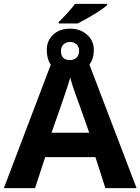

<svg xmlns="http://www.w3.org/2000/svg" viewBox="-20 -978 730 998"><path d="M296.9 -712.9Q296.9 -668 338.9 -666H348.1Q366.7 -667 378.9 -679.4Q391.1 -691.9 391.1 -713.4Q391.1 -734.9 377.9 -747.3Q364.7 -759.8 344.2 -759.8Q323.7 -759.8 310.3 -747.3Q296.9 -734.9 296.9 -712.9ZM285.2 -856V-863.8Q307.6 -884.3 333.5 -913.6Q359.4 -942.9 370.1 -958H537.1V-952.1Q525.9 -939.5 481.2 -911.1Q436.5 -882.8 383.8 -856ZM443.8 -288.1 394 -429.2Q352.1 -541.5 345.2 -575.2Q335.9 -540.5 302.7 -444.8L248 -288.1ZM444.8 -642.1 689.9 0H527.8L476.1 -161.1H214.8L162.1 0H0L244.1 -642.1Q223.1 -670.9 223.1 -718.8Q223.1 -766.6 256.6 -797.9Q290 -829.1 343.8 -829.1Q397.5 -829.1 432.6 -797.6Q467.8 -766.1 467.8 -719.2Q467.8 -672.4 444.8 -642.1Z"/></svg>

Font: NotoSans-Bold
Style: Bold
Weight: 700
Designer: Monotype Design team
Foundry: Monotype Imaging Inc.
Version: Version 1.04